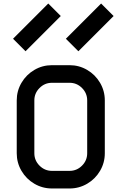

<svg xmlns="http://www.w3.org/2000/svg" viewBox="-20 -1070 690 1090"><path d="M175 -500V-200Q175 -159 204.5 -129.5Q234 -100 275 -100H375Q416 -100 445.5 -129.5Q475 -159 475 -200V-500Q475 -541 445.5 -570.5Q416 -600 375 -600H275Q234 -600 204.5 -570.5Q175 -541 175 -500ZM75 -500Q75 -554 102 -600Q129 -646 175 -673Q221 -700 275 -700H375Q429 -700 475 -673Q521 -646 548 -600Q575 -554 575 -500V-200Q575 -146 548 -100Q521 -54 475 -27Q429 0 375 0H275Q221 0 175 -27Q129 -54 102 -100Q75 -146 75 -200ZM554 -1050 625 -979 425 -779 354 -850ZM254 -1050 325 -979 125 -779 54 -850Z"/></svg>

Font: Monoikos Medium
Style: Regular
Weight: 500
Designer: Brian Krent
Version: Version 0.088